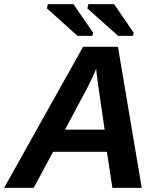

<svg xmlns="http://www.w3.org/2000/svg" viewBox="-41 -916 783 936"><path d="M650 0H507L480 -176H218L123 0H-21L364 -688H534ZM428 -582Q418 -552 380 -479L276 -284H469L437 -505Q428 -571 428 -582ZM607 -741H535L385 -875L390 -896H515L611 -756ZM409 -741H337L188 -875L192 -896H317L413 -756Z"/></svg>

Font: Libra Sans
Style: Bold Italic
Weight: 700
Italic angle: -12°
Foundry: Context Ltd
Version: Version 1.002